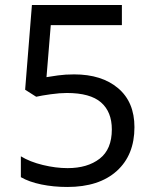

<svg xmlns="http://www.w3.org/2000/svg" viewBox="-20 -734 612 764"><path d="M275 -438Q385 -438 450 -383Q515 -328 515 -228Q515 -117 444.5 -53.5Q374 10 248 10Q193 10 144.5 0Q96 -10 63 -29V-112Q99 -90 150.5 -77.5Q202 -65 249 -65Q328 -65 376.5 -102.5Q425 -140 425 -219Q425 -289 382 -326.5Q339 -364 246 -364Q218 -364 182 -359Q146 -354 124 -349L80 -377L107 -714H465V-634H182L165 -427Q182 -430 211 -434Q240 -438 275 -438Z"/></svg>

Font: Noto Sans Anatolian Hieroglyphs
Style: Regular
Weight: 400
Designer: Monotype Design Team
Foundry: Monotype Imaging Inc.
Version: Version 2.001; ttfautohint (v1.8.4.7-5d5b)